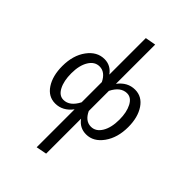

<svg xmlns="http://www.w3.org/2000/svg" viewBox="-287 -831 1235 1235"><g transform="rotate(45 330.0 -214.0)"><path d="M480 -421Q543 -421 581 -364.5Q619 -308 619 -219Q619 -123 573 -58.5Q527 6 460 6Q401 6 366 -43V275L294 289V-56Q247 6 179 6Q116 6 78.5 -51Q41 -108 41 -197Q41 -294 87.5 -357.5Q134 -421 202 -421Q259 -421 294 -372V-704L366 -717V-360Q412 -421 480 -421ZM447 -51Q491 -51 518 -95.5Q545 -140 545 -213Q545 -280 522 -324Q499 -368 460 -368Q402 -368 366 -296V-113Q395 -51 447 -51ZM200 -48Q257 -48 294 -120V-304Q264 -365 213 -365Q169 -365 142 -321Q115 -277 115 -205Q115 -136 138 -92Q161 -48 200 -48Z"/></g></svg>

Font: EauTest Medium
Style: Regular
Weight: 500
Designer: Christian Thalmann (Catharsis Fonts)
Version: Version 0.001;PS 000.001;hotconv 1.0.88;makeotf.lib2.5.64775